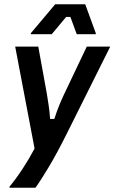

<svg xmlns="http://www.w3.org/2000/svg" viewBox="-20 -720 541 907"><path d="M25 166.7V161.7Q55 125.8 86.7 77.5Q118.3 29.2 143.3 -18.3L51.7 -500H160.8L201.7 -275Q205.8 -249.2 210 -221.2Q214.2 -193.3 216.7 -158.3H236.7Q249.2 -196.7 260.8 -225Q272.5 -253.3 283.3 -275.8L390 -500H500.8L295 -87.5Q249.2 4.2 210.8 68.3Q172.5 132.5 147.5 166.7ZM125.8 -558.3V-563.3L240.8 -700H382.5L432.5 -563.3V-558.3H342.5L312.5 -640H292.5L224.2 -558.3Z"/></svg>

Font: Familjen Grotesk Medium
Style: Italic
Weight: 500
Italic angle: -9.46201°
Designer: Anders Wikstroem, Jonas Baeckman, Matilda Gysing, Kristian Moeller
Foundry: Familjen STHLM AB
Version: Version 2.002; ttfautohint (v1.8.4.7-5d5b)